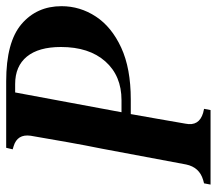

<svg xmlns="http://www.w3.org/2000/svg" viewBox="-60 -641 701 621"><g transform="rotate(-90 290.5 -330.5)"><path d="M4 0 8 -21 19 -24Q60 -36 69 -79L120 -351Q131 -405 141 -461.5Q151 -518 162 -582Q168 -625 128 -637L118 -640L123 -661H338Q465 -661 523 -611.5Q581 -562 581 -482Q581 -422 547.5 -371Q514 -320 447 -289Q380 -258 279 -258H232Q225 -218 217 -173Q209 -128 201 -81Q192 -37 236 -24L249 -21L245 0ZM238 -288H277Q356 -288 402.5 -340.5Q449 -393 449 -484Q449 -556 418 -594Q387 -632 329 -632H302Q286 -546 270 -460Q254 -374 238 -288Z"/></g></svg>

Font: DM Serif Text
Style: Italic
Weight: 400
Italic angle: -12°
Designer: Colophon Foundry, Frank Grießhammer
Foundry: Colophon Foundry
Version: Version 5.100; ttfautohint (v1.8.2)